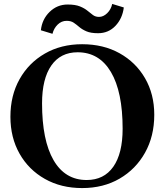

<svg xmlns="http://www.w3.org/2000/svg" viewBox="-20 -941 846 977"><path d="M398 16Q291 16 208.5 -30.5Q126 -77 79.5 -159Q33 -241 33 -347Q33 -455 79.5 -538Q126 -621 208.5 -668.5Q291 -716 398 -716Q506 -716 588.5 -670Q671 -624 718 -543Q765 -462 765 -357Q765 -248 718 -164Q671 -80 588.5 -32Q506 16 398 16ZM421 -25Q509 -25 556.5 -92.5Q604 -160 604 -286Q604 -474 544.5 -574.5Q485 -675 375 -675Q288 -675 241 -607.5Q194 -540 194 -415Q194 -227 252.5 -126Q311 -25 421 -25ZM188 -787Q194 -843 232.5 -880.5Q271 -918 324 -918Q363 -918 386.5 -908.5Q410 -899 425 -886.5Q440 -874 453 -864.5Q466 -855 484 -855Q506 -855 525.5 -874Q545 -893 551 -921L610 -903Q603 -847 567.5 -809.5Q532 -772 479 -772Q442 -772 420 -781.5Q398 -791 383.5 -803.5Q369 -816 355 -825.5Q341 -835 319 -835Q293 -835 273.5 -816Q254 -797 247 -769Z"/></svg>

Font: Wittgenstein
Style: Bold
Weight: 700
Designer: Jörg Drees
Foundry: Jörg Drees
Version: Version 1.303; ttfautohint (v1.8.4.7-5d5b)